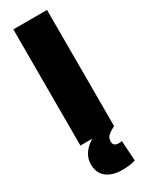

<svg xmlns="http://www.w3.org/2000/svg" viewBox="-237 -741 775 1002"><g transform="rotate(-30 150.5 -240.0)"><path d="M49 0V-700H252V0ZM175 220Q136 220 107 207.5Q78 195 62.5 171.5Q47 148 47 114Q47 84 60.5 59.5Q74 35 97 16.5Q120 -2 146 -12L252 0Q232 10 219.5 19Q207 28 201.5 38Q196 48 196 61Q196 77 205.5 83.5Q215 90 230 90Q235 90 239.5 89.5Q244 89 248 88L256 209Q241 214 221 217Q201 220 175 220Z"/></g></svg>

Font: Georama ExtraBold
Style: Regular
Weight: 800
Designer: Jean-Baptiste Levee
Foundry: Production Type
Version: Version 1.001